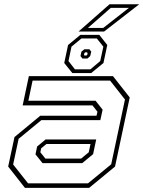

<svg xmlns="http://www.w3.org/2000/svg" viewBox="-20 -908 693 928"><path d="M100.5 0 19.5 -103 50 -245.5 174.5 -348.5H446.5L451 -368L427 -398.5H89.5L119.5 -540H526L607 -437L536 -103L411 0ZM185.5 -119.5 151.5 -162 159.5 -200 200.5 -234H445L430 -163L377.5 -119.5ZM115.5 -22H405.5L517.5 -114L584 -427L512 -518.5H137.5L117 -421H442L476 -378L465 -327.5H180L70 -237L43.5 -113ZM199.5 -141.5H372L409 -172L417.5 -212H204.5L179 -191L175 -172ZM329.5 -555 290.5 -603.5 309 -690.5 368.5 -739.5H460L498.5 -690.5L480 -603.5L421 -555ZM342 -573H417L464.5 -613L479.5 -682.5L448 -722H373.5L325.5 -682.5L311 -613ZM378.5 -625 369 -637 373.5 -658.5 388 -670H412L421 -658.5L416 -637L402.5 -625ZM389 -639.5H397.5L401.5 -643L403.5 -651.5L400.5 -655H392L388 -651.5L386 -643ZM359.5 -755.5 509.5 -887.5H653L483 -755.5ZM405 -773H479L603 -870H515.5Z"/></svg>

Font: Tourney Thin ExtraLight
Style: Italic
Weight: 250
Italic angle: -12°
Version: Version 1.015